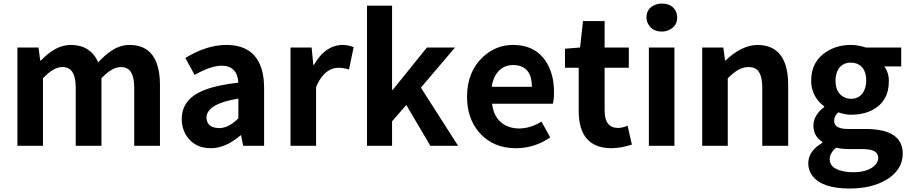

<svg xmlns="http://www.w3.org/2000/svg" viewBox="-20 -830 5176 1093"><path d="M79.1 0V-559.6H199.2L209 -485.4H212.9Q289.1 -565.4 364.3 -573.2Q375 -574.2 384.8 -574.2Q495.1 -573.2 539.1 -475.6Q616.2 -557.6 681.6 -570.3Q699.2 -574.2 716.8 -574.2Q864.3 -574.2 886.7 -408.2Q890.6 -379.9 890.6 -348.6V0H744.1V-331.1Q744.1 -430.7 691.4 -445.3Q679.7 -448.2 666 -448.2Q617.2 -447.3 557.6 -384.8V0H411.1V-331.1Q411.1 -430.7 358.4 -445.3Q346.7 -448.2 333 -448.2Q284.2 -447.3 224.6 -384.8V0Z M1180.7 13.7Q1087.9 13.7 1042 -56.6Q1014.6 -98.6 1014.6 -152.3Q1014.6 -269.5 1148.4 -319.3Q1220.7 -346.7 1336.9 -359.4Q1331.1 -455.1 1242.2 -456.1Q1177.7 -455.1 1087.9 -403.3L1035.2 -500Q1156.2 -574.2 1268.6 -574.2Q1456.1 -574.2 1480.5 -382.8Q1483.4 -356.4 1483.4 -327.1V0H1364.3L1352.5 -59.6H1349.6Q1263.7 13.7 1180.7 13.7ZM1228.5 -100.6Q1282.2 -101.6 1336.9 -156.2V-268.6Q1161.1 -240.2 1155.3 -164.1Q1155.3 -106.4 1216.8 -101.6Q1222.7 -100.6 1228.5 -100.6Z M1633.8 0V-559.6H1753.9L1763.7 -460.9H1767.6Q1818.4 -551.8 1895.5 -570.3Q1912.1 -574.2 1926.8 -574.2Q1962.9 -574.2 1993.2 -561.5L1966.8 -434.6Q1935.5 -444.3 1908.2 -444.3Q1840.8 -444.3 1796.9 -370.1Q1787.1 -353.5 1779.3 -334V0Z M2069.3 0V-797.9H2211.9V-318.4H2215.8L2410.2 -559.6H2570.3L2376 -331.1L2587.9 0H2429.7L2293 -232.4L2211.9 -139.6V0Z M2917 13.7Q2785.2 13.7 2707 -77.1Q2638.7 -157.2 2638.7 -279.3Q2638.7 -422.9 2732.4 -508.8Q2805.7 -574.2 2899.4 -574.2Q3039.1 -574.2 3099.6 -460Q3133.8 -394.5 3133.8 -305.7Q3133.8 -261.7 3127 -239.3H2781.2Q2793.9 -136.7 2878.9 -107.4Q2905.3 -98.6 2936.5 -98.6Q3001 -99.6 3062.5 -137.7L3112.3 -47.9Q3023.4 13.7 2917 13.7ZM2779.3 -335.9H3007.8Q3007.8 -444.3 2923.8 -458Q2913.1 -460 2901.4 -460Q2834 -460 2798.8 -398.4Q2784.2 -371.1 2779.3 -335.9Z M3459 13.7Q3275.4 11.7 3274.4 -196.3V-444.3H3196.3V-552.7L3282.2 -559.6L3298.8 -710H3421.9V-559.6H3559.6V-444.3H3421.9V-196.3Q3423.8 -102.5 3498 -101.6Q3521.5 -101.6 3552.7 -114.3L3577.1 -6.8Q3512.7 13.7 3459 13.7Z M3673.8 0V-559.6H3819.3V0ZM3748 -650.4Q3692.4 -650.4 3669.9 -693.4Q3660.2 -710.9 3660.2 -730.5Q3660.2 -782.2 3708 -801.8Q3726.6 -809.6 3748 -809.6Q3804.7 -809.6 3827.1 -766.6Q3835 -750 3835 -730.5Q3835 -681.6 3790 -660.2Q3770.5 -650.4 3748 -650.4Z M3977.5 0V-559.6H4097.7L4107.4 -486.3H4111.3Q4202.1 -573.2 4293 -574.2Q4465.8 -572.3 4466.8 -348.6V0H4319.3V-331.1Q4319.3 -427.7 4270.5 -444.3Q4256.8 -448.2 4240.2 -448.2Q4193.4 -448.2 4144.5 -404.3Q4134.8 -395.5 4123 -384.8V0Z M4815.4 243.2Q4661.1 243.2 4605.5 171.9Q4581.1 139.6 4581.1 98.6Q4582 29.3 4661.1 -16.6V-22.5Q4610.4 -54.7 4610.4 -116.2Q4612.3 -175.8 4671.9 -220.7V-224.6Q4611.3 -269.5 4599.6 -342.8Q4597.7 -357.4 4597.7 -371.1Q4597.7 -483.4 4690.4 -539.1Q4749 -574.2 4824.2 -574.2Q4864.3 -574.2 4908.2 -559.6H5110.4V-452.1H5013.7Q5040 -418 5040 -367.2Q5040 -252 4943.4 -202.1Q4891.6 -176.8 4824.2 -176.8Q4793.9 -176.8 4752 -190.4Q4728.5 -169.9 4728.5 -141.6Q4728.5 -105.5 4778.3 -97.7Q4794.9 -95.7 4816.4 -95.7H4911.1Q5118.2 -94.7 5119.1 43.9Q5119.1 137.7 5024.4 194.3Q4940.4 243.2 4815.4 243.2ZM4824.2 -267.6Q4879.9 -267.6 4901.4 -319.3Q4911.1 -342.8 4911.1 -371.1Q4911.1 -446.3 4857.4 -467.8Q4841.8 -473.6 4824.2 -473.6Q4766.6 -473.6 4745.1 -420.9Q4736.3 -398.4 4736.3 -371.1Q4736.3 -298.8 4788.1 -275.4Q4805.7 -267.6 4824.2 -267.6ZM4836.9 150.4Q4924.8 150.4 4963.9 107.4Q4979.5 88.9 4979.5 69.3Q4979.5 27.3 4920.9 20.5Q4905.3 18.6 4885.7 18.6H4818.4Q4771.5 18.6 4740.2 10.7Q4704.1 40 4703.1 76.2Q4703.1 127 4774.4 143.6Q4802.7 150.4 4836.9 150.4Z"/></svg>

Font: Taipei Sans TC Beta
Style: Bold
Weight: 700
Designer: JT Foundry
Foundry: JT Foundry
Version: Version 1.000